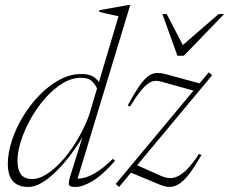

<svg xmlns="http://www.w3.org/2000/svg" viewBox="-20 -733 910 763"><path d="M372.5 -364Q363 -393 347.5 -408.5Q332 -424 303 -424Q265 -424 228.2 -401.5Q191.5 -379 159 -342Q126.5 -305 102 -261Q77.5 -217 63.5 -173.5Q49.5 -130 49.5 -94.5Q49.5 -59 63.2 -40.2Q77 -21.5 109 -21.5Q130.5 -21.5 155 -34.8Q179.5 -48 204.8 -71.8Q230 -95.5 253.8 -127.2Q277.5 -159 298.2 -196.5Q319 -234 334 -275L451 -668.5Q442 -670.5 429.2 -673.2Q416.5 -676 402.2 -679.2Q388 -682.5 373.5 -686L375.5 -692.5L489 -713H497.5L284.5 -10.5L273 -23.5Q289 -21.5 310.2 -25.5Q331.5 -29.5 360.5 -46.8Q389.5 -64 429 -102L437 -93.5Q385 -35 346.2 -12.5Q307.5 10 280 10Q257 10 254.2 1.5Q251.5 -7 258.5 -31L313.5 -206.5H319Q292 -160 262.5 -120.5Q233 -81 203.2 -51.8Q173.5 -22.5 145.5 -6.2Q117.5 10 93 10Q64 10 45.8 -1Q27.5 -12 19.2 -32.5Q11 -53 11 -80.5Q11 -124.5 27 -173.8Q43 -223 71.5 -270Q100 -317 137.2 -355.2Q174.5 -393.5 217 -416.2Q259.5 -439 303.5 -439Q339.5 -439 358.5 -422.8Q377.5 -406.5 390.5 -379ZM440 -2 809.5 -445.5 823 -434 453 10ZM496.5 -309.5 487.5 -314Q513 -361 531.8 -388.5Q550.5 -416 566.8 -428.8Q583 -441.5 600.8 -442.8Q618.5 -444 641.5 -437.5L785 -398.5L753.5 -371.5L625 -407.5Q611 -412 598.5 -411.8Q586 -411.5 572 -403Q558 -394.5 539.8 -372.5Q521.5 -350.5 496.5 -309.5ZM613 0 484.5 -53.5 513.5 -81.5 617.5 -35Q635.5 -27 652.2 -25.5Q669 -24 686.8 -32.5Q704.5 -41 725.2 -62.2Q746 -83.5 771 -121.5L780.5 -117Q754 -71 733 -43.2Q712 -15.5 693.2 -3Q674.5 9.5 655.2 9.8Q636 10 613 0ZM870.5 -677 710.5 -511.5H685L625.5 -677H642.5L713.5 -540.5H691L848.5 -677Z"/></svg>

Font: Newsreader 24pt ExtraLight
Style: Italic
Weight: 250
Italic angle: -17°
Designer: Hugues Gentile
Foundry: Production Type
Version: Version 1.003